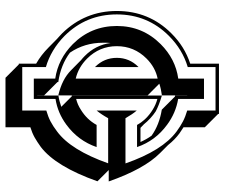

<svg xmlns="http://www.w3.org/2000/svg" viewBox="-78 -659 798 682"><g transform="rotate(90 321.0 -318.0)"><path d="M144 -185.5Q145 -184.1 146.5 -183.1ZM318.8 -51.3H319.3V-126.5Q329.6 -127.9 339.6 -130.6Q349.6 -133.3 359.4 -136.7L321.8 -174.3Q320.8 -174.3 320.6 -174.1Q320.3 -173.8 319.3 -173.8V-494.1Q336.9 -488.8 351.3 -483.2Q365.7 -477.5 375.5 -472.2Q388.2 -463.9 400.1 -452.9Q412.1 -441.9 421.4 -430.2L434.1 -418H484.4Q474.6 -439.9 461.9 -457.5Q423.3 -484.9 369.6 -493.7L322.8 -540.5Q320.3 -540.5 319.3 -541V-584H318.8V-494.1Q295.9 -491.2 277.3 -484.9L318.8 -443.4V-126Q290 -132.8 267.8 -144Q245.6 -155.3 229 -171.9L193.4 -207Q186 -212.9 179.2 -219.7Q139.6 -258.8 132.8 -312Q131.8 -305.2 131.8 -298.6Q131.8 -292 131.8 -285.2Q131.8 -219.2 167 -167.5Q210.4 -134.8 271.5 -126V-123L318.8 -75.7ZM432.1 -570.8Q437.5 -567.4 442.9 -563.7Q448.2 -560.1 454.1 -556.2Q464.8 -548.3 475.1 -538.3Q485.4 -528.3 495.1 -516.1L523.9 -487.3Q580.6 -430.7 624.5 -305.2H584L624 -265.1Q597.7 -190.9 567.1 -140.6Q536.6 -90.3 502 -64Q484.4 -51.3 468.5 -42.2Q452.6 -33.2 432.1 -26.9V61.5H256.3L209 14.2H206.1V-47.4Q175.3 -64.9 148.4 -91.8L118.2 -121.6Q113.3 -126 108.4 -130.4Q103.5 -134.8 98.6 -139.6Q19 -220.7 19 -334Q19 -448.2 98.6 -527.8Q122.6 -551.8 148.9 -568.1Q175.3 -584.5 206.1 -594.7V-696.8H384.8V-693.8L432.1 -646.5ZM218.3 -411.1V-256.3L217.3 -257.3Q185.5 -289.1 185.5 -334Q185.5 -378.4 217.3 -410.2ZM188 -439.5Q144 -395.5 144 -334Q144 -272.5 188 -228.5Q219.2 -197.3 259.3 -188V-479Q219.2 -470.7 188 -439.5ZM259.3 -39.1V-115.2Q189.5 -125.5 136.7 -177.7Q72.3 -242.2 72.3 -334Q72.3 -425.3 136.7 -489.7Q189.5 -542.5 259.3 -552.2V-643.6H331.5V-551.8Q381.3 -543.5 422.9 -512.7Q480 -471.2 502.4 -405.8H423.8Q404.8 -439.9 369.6 -461.4Q351.6 -472.7 331.5 -478V-189.5Q351.6 -194.3 369.6 -206.1Q404.8 -227.5 423.8 -262.2H502.4Q480 -196.8 422.9 -154.8Q381.3 -124 331.5 -116.2V-39.1ZM372.6 2V-83.5Q394.5 -89.8 411.4 -98.6Q428.2 -107.4 446.8 -121.6Q480.5 -146.5 508.5 -191.7Q536.6 -236.8 560.1 -303.2H399.9Q386.7 -279.3 372.6 -262.2V-404.8Q385.7 -389.6 399.9 -364.7H560.5Q514.6 -496.6 446.8 -546.4Q428.2 -560.1 411.4 -568.8Q394.5 -577.6 372.6 -584V-684.6H218.3V-585.9Q155.8 -567.4 107.4 -519Q31.2 -442.9 31.2 -334Q31.2 -225.1 107.4 -148.4Q157.2 -99.6 218.3 -82V2Z"/></g></svg>

Font: Gondrin
Style: Regular
Weight: 400
Designer: Peter Wiegel, original typeface by Carl Albert Fahrenwaldt 1901
Foundry: Peter Wiegel
Version: Version 1.000 2010 initial release